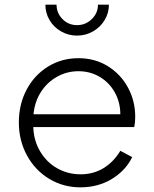

<svg xmlns="http://www.w3.org/2000/svg" viewBox="-20 -793 661 825"><path d="M61 -267Q61 -345 94.5 -408Q128 -471 186.5 -507Q245 -543 317 -543Q388 -543 443.5 -508.5Q499 -474 530 -416.5Q561 -359 561 -291Q561 -268 557 -247H123Q125 -188 153 -141.5Q181 -95 226.5 -69.5Q272 -44 326 -44Q382 -44 425.5 -71Q469 -98 497 -145L548 -118Q520 -60 460.5 -24Q401 12 326 12Q252 12 191.5 -24.5Q131 -61 96 -125Q61 -189 61 -267ZM497 -302Q497 -354 473 -396.5Q449 -439 408 -463Q367 -487 317 -487Q268 -487 225.5 -463.5Q183 -440 156 -398Q129 -356 124 -302ZM175 -773H223Q223 -737 248.5 -711Q274 -685 311 -685Q348 -685 374.5 -711Q401 -737 401 -773H448Q448 -737 429.5 -706.5Q411 -676 379.5 -658Q348 -640 311 -640Q274 -640 242.5 -658Q211 -676 193 -706.5Q175 -737 175 -773Z"/></svg>

Font: Evergrow Sans
Style: Light
Weight: 300
Foundry: 10Web
Version: Version 1.000